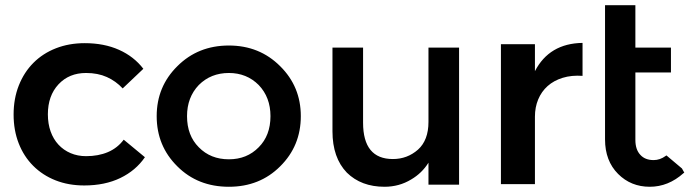

<svg xmlns="http://www.w3.org/2000/svg" viewBox="-20 -704 2672 734"><path d="M449 -366Q423 -394 388.5 -409.5Q354 -425 309 -425Q244 -425 203.5 -381.5Q163 -338 163 -267Q163 -231 173.5 -201.5Q184 -172 203.5 -151Q223 -130 250 -118.5Q277 -107 309 -107Q356 -107 392.5 -122.5Q429 -138 453 -170L534 -103Q499 -52 440 -23.5Q381 5 302 5Q242 5 192.5 -14.5Q143 -34 107 -70Q71 -106 51.5 -156Q32 -206 32 -266Q32 -327 52 -377.5Q72 -428 108 -464Q144 -500 194 -519.5Q244 -539 304 -539Q378 -539 435 -513.5Q492 -488 528 -441L449 -366Z M855 -530Q972 -530 1051 -451Q1130 -373 1130 -260Q1130 -146 1051 -68Q973 10 855 10Q736 10 658 -68Q579 -146 579 -260Q579 -373 658 -451Q737 -530 855 -530ZM969 -141Q1014 -186 1014 -260Q1014 -332 969 -379Q923 -425 855 -425Q786 -425 740 -379Q695 -332 695 -260Q695 -186 740 -141Q785 -95 855 -95Q924 -95 969 -141Z M1618 -522H1735V2H1618V-82Q1593 -42 1552 -18Q1506 10 1450 10Q1361 10 1306 -44Q1251 -101 1251 -202V-522H1368V-235Q1368 -96 1482 -96Q1537 -96 1578 -132Q1618 -168 1618 -238Z M2025 -432Q2080 -538 2207 -540V-414Q2165 -417 2131 -406.5Q2097 -396 2073.5 -375Q2050 -354 2037.5 -324Q2025 -294 2025 -258V0H1895V-535H2025V-432Z M2587 -60 2596 -44 2593 -42Q2535 10 2464 10Q2392 10 2343 -39Q2293 -89 2293 -171V-684H2409V-522H2545V-427H2409V-169Q2409 -132 2428 -112Q2446 -92 2479 -92Q2503 -92 2525 -108L2527 -110L2530 -108Z"/></svg>

Font: QuotatisMedium
Style: Regular
Weight: 500
Designer: Julieta Ulanovsky
Foundry: Quotatis-Medium
Version: Version 4.000;PS 004.000;hotconv 1.0.88;makeotf.lib2.5.64775